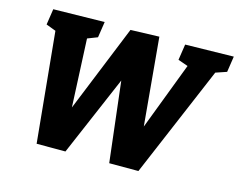

<svg xmlns="http://www.w3.org/2000/svg" viewBox="-98 -855 1247 1004"><g transform="rotate(15 525.5 -353.5)"><path d="M789 -702 1051 -707 1038 -621 979 -601 724 0H566L515 -434L329 0H173L115 -596L62 -616L75 -702L352 -707L339 -621L285 -600L302 -231L493 -702L648 -707L691 -232L830 -597L776 -616Z"/></g></svg>

Font: Bitter ExtraBold
Style: Italic
Weight: 800
Italic angle: -9°
Designer: Sol Matas, and Bitter project Authors
Foundry: Sol Matas
Version: Version 2.001